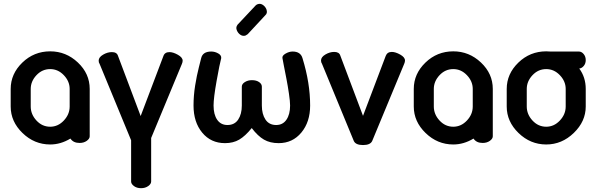

<svg xmlns="http://www.w3.org/2000/svg" viewBox="-20 -750 3126 1006"><path d="M243 -481Q326 -481 388 -422.5Q450 -364 450 -284V-241V-192V-36Q450 -23 434.5 -12Q419 -1 397 -1Q364 -1 349 -24Q298 7 243 7Q160 7 98 -53Q36 -113 36 -192V-284Q36 -363 97 -422Q158 -481 243 -481ZM243 -86Q284 -86 314.5 -118.5Q345 -151 345 -192V-241V-284Q345 -324 314.5 -356Q284 -388 243 -388Q201 -388 171 -356Q141 -324 141 -284V-192Q141 -151 171 -118.5Q201 -86 243 -86Z M937 -432Q937 -424 933 -415L772 -27V201Q772 214 756.5 225Q741 236 719 236Q697 236 682 225Q667 214 667 201V-15L502 -415Q497 -422 497 -432Q497 -450 520 -463.5Q543 -477 566 -477Q592 -477 598 -458L717 -142L836 -456Q843 -477 868 -477Q887 -477 912 -463Q937 -449 937 -432Z M1440 0Q1395 0 1363 -18.5Q1331 -37 1299 -79Q1265 -37 1233.5 -18.5Q1202 0 1159 0Q1085 0 1039.5 -55Q994 -110 994 -197Q994 -249 1002.5 -302Q1011 -355 1022 -397.5Q1033 -440 1034 -445Q1042 -480 1087 -480Q1106 -480 1123.5 -470Q1141 -460 1139 -445Q1131 -416 1115 -326.5Q1099 -237 1099 -197Q1099 -150 1118 -122.5Q1137 -95 1172 -95Q1209 -95 1228 -123.5Q1247 -152 1247 -197V-296Q1247 -310 1263 -320Q1279 -330 1300 -330Q1323 -330 1337.5 -320Q1352 -310 1352 -296V-197Q1352 -152 1371 -123.5Q1390 -95 1427 -95Q1462 -95 1481 -123Q1500 -151 1500 -197Q1500 -218 1494 -259Q1488 -300 1481 -336Q1474 -372 1467 -407.5Q1460 -443 1460 -445Q1457 -458 1476 -469Q1495 -480 1513 -480Q1555 -480 1565 -445Q1605 -315 1605 -197Q1605 -111 1559 -55.5Q1513 0 1440 0ZM1370 -670 1278 -571Q1270 -565 1267 -564Q1253 -559 1240 -567.5Q1227 -576 1221 -591Q1214 -607 1225 -621L1320 -722Q1326 -727 1330 -728Q1344 -733 1357 -724.5Q1370 -716 1376 -701Q1383 -681 1370 -670Z M1834 -11 1667 -416Q1662 -423 1662 -433Q1662 -451 1685 -464.5Q1708 -478 1731 -478Q1757 -478 1763 -459L1882 -143L2001 -457Q2009 -478 2033 -478Q2052 -478 2077 -464Q2102 -450 2102 -433Q2102 -425 2098 -416L1930 -11Q1920 10 1882 10Q1844 10 1834 -11Z M2355 -481Q2438 -481 2500 -422.5Q2562 -364 2562 -284V-241V-192V-36Q2562 -23 2546.5 -12Q2531 -1 2509 -1Q2476 -1 2461 -24Q2410 7 2355 7Q2272 7 2210 -53Q2148 -113 2148 -192V-284Q2148 -363 2209 -422Q2270 -481 2355 -481ZM2355 -86Q2396 -86 2426.5 -118.5Q2457 -151 2457 -192V-241V-284Q2457 -324 2426.5 -356Q2396 -388 2355 -388Q2313 -388 2283 -356Q2253 -324 2253 -284V-192Q2253 -151 2283 -118.5Q2313 -86 2355 -86Z M3049 -435Q3049 -417 3038.5 -404.5Q3028 -392 3015 -391Q3049 -345 3049 -284V-192Q3049 -114 2986.5 -53.5Q2924 7 2842 7Q2759 7 2697 -53Q2635 -113 2635 -192V-284Q2635 -363 2696 -422Q2757 -481 2842 -481Q2856 -481 2863 -480H3013Q3027 -480 3038 -467Q3049 -454 3049 -435ZM2944 -192V-284Q2944 -324 2913.5 -356Q2883 -388 2842 -388Q2800 -388 2770 -356Q2740 -324 2740 -284V-192Q2740 -151 2770 -118.5Q2800 -86 2842 -86Q2883 -86 2913.5 -118.5Q2944 -151 2944 -192Z"/></svg>

Font: AkaAcidDosis
Style: SemiBold
Weight: 600
Designer: Edgar Tolentino, Pablo Impallari, Igino Marini, Cyberella
Foundry: Edgar Tolentino, Pablo Impallari, Igino Marini, Cyberella
Version: Version 1.007